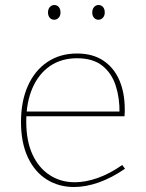

<svg xmlns="http://www.w3.org/2000/svg" viewBox="-20 -742 586 768"><path d="M276 6Q215 6 167 -24Q119 -54 91.5 -112.5Q64 -171 64 -254Q64 -337 91.5 -398.5Q119 -460 169.5 -494Q220 -528 288 -528Q351 -528 393.5 -499.5Q436 -471 457.5 -421Q479 -371 479 -305Q479 -300 479 -294Q479 -288 478 -277H73V-296H467L458 -290Q459 -349 443 -399Q427 -449 389.5 -479Q352 -509 288 -509Q225 -509 179.5 -477.5Q134 -446 109.5 -389Q85 -332 85 -256Q85 -178 110 -124Q135 -70 179 -41.5Q223 -13 279 -13Q322 -13 370.5 -30Q419 -47 469 -82L480 -67Q426 -30 374.5 -12Q323 6 276 6ZM374 -663Q363 -663 356 -671Q349 -679 349 -692Q349 -706 356.5 -714Q364 -722 374 -722Q385 -722 392 -714Q399 -706 399 -692Q399 -679 391.5 -671Q384 -663 374 -663ZM197 -663Q186 -663 179 -671Q172 -679 172 -692Q172 -706 179.5 -714Q187 -722 197 -722Q208 -722 215 -714Q222 -706 222 -692Q222 -679 214.5 -671Q207 -663 197 -663Z"/></svg>

Font: Bitter Thin
Style: Regular
Weight: 100
Designer: Sol Matas, and Bitter project Authors
Foundry: Sol Matas
Version: Version 2.002